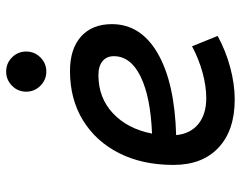

<svg xmlns="http://www.w3.org/2000/svg" viewBox="-100 -676 785 626"><g transform="rotate(-90 293.0 -362.5)"><path d="M286.6 -83Q325.7 -83 370.1 -95.2Q414.6 -107.4 455.6 -129.4L489.3 -45.9Q441.4 -19.5 386.7 -4.9Q332 9.8 282.2 9.8Q181.6 9.8 125.2 -43Q68.8 -95.7 68.8 -189.9Q68.8 -291.5 107.2 -367.2Q145.5 -442.9 214.4 -485.1Q283.2 -527.3 375 -527.3Q447.3 -527.3 487.5 -491.2Q527.8 -455.1 527.8 -390.6Q527.8 -296.4 432.4 -241.2Q336.9 -186 166 -181.2Q170.4 -134.8 202.1 -108.9Q233.9 -83 286.6 -83ZM170.9 -259.8Q290.5 -264.6 356.9 -297.1Q423.3 -329.6 423.3 -384.3Q423.3 -407.7 407.2 -421.1Q391.1 -434.6 361.3 -434.6Q287.6 -434.6 237.1 -387.2Q186.5 -339.8 170.9 -259.8ZM373 -604.5Q346.2 -604.5 326.9 -623.8Q307.6 -643.1 307.6 -669.9Q307.6 -697.3 326.9 -716.3Q346.2 -735.4 373 -735.4Q400.4 -735.4 419.4 -716.3Q438.5 -697.3 438.5 -669.9Q438.5 -643.1 419.4 -623.8Q400.4 -604.5 373 -604.5Z"/></g></svg>

Font: Cascadia Mono
Style: Italic
Weight: 400
Italic angle: -10°
Monospace: yes
Designer: Aaron Bell
Foundry: Saja Typeworks
Version: Version 2404.023; ttfautohint (v1.8.4)